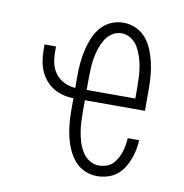

<svg xmlns="http://www.w3.org/2000/svg" viewBox="-66 -591 632 661"><g transform="rotate(10 250.0 -260.0)"><path d="M315 8Q292 8 271 -1.5Q250 -11 235.5 -28.5Q221 -46 212 -67Q203 -88 198 -110Q193 -132 191 -154.5Q189 -177 189 -200V-242Q171 -242 153 -246.5Q135 -251 119 -260.5Q103 -270 91 -284.5Q79 -299 72 -315.5Q65 -332 62 -350.5Q59 -369 59 -387V-407H99V-387Q99 -367 103.5 -347.5Q108 -328 120 -312.5Q132 -297 150.5 -288Q169 -279 189 -278V-320Q189 -343 191 -365.5Q193 -388 198 -410Q203 -432 211.5 -453Q220 -474 234.5 -491.5Q249 -509 270 -518.5Q291 -528 314 -528Q337 -528 358 -518.5Q379 -509 393.5 -491.5Q408 -474 416.5 -453Q425 -432 430 -410Q435 -388 437 -365.5Q439 -343 439 -320V-242H229V-200Q229 -182 230 -164.5Q231 -147 234 -129.5Q237 -112 242.5 -95Q248 -78 257.5 -63Q267 -48 282 -38.5Q297 -29 315 -29Q328 -29 340.5 -33Q353 -37 362 -45.5Q371 -54 377.5 -65.5Q384 -77 388 -89Q392 -101 394 -113.5Q396 -126 397 -139H437Q436 -121 432.5 -103.5Q429 -86 422.5 -69.5Q416 -53 406 -38Q396 -23 382 -12.5Q368 -2 350.5 3Q333 8 315 8ZM229 -278H399V-320Q399 -338 398 -355.5Q397 -373 394 -390Q391 -407 385.5 -424Q380 -441 371 -456Q362 -471 347 -481Q332 -491 314 -491Q296 -491 281 -481Q266 -471 257 -456Q248 -441 242.5 -424Q237 -407 234 -390Q231 -373 230 -355.5Q229 -338 229 -320Z"/></g></svg>

Font: Iosevka SS04 Extralight
Style: Regular
Weight: 200
Monospace: yes
Designer: Belleve Invis
Foundry: Belleve Invis
Version: Version 19.0.0; ttfautohint (v1.8.4)